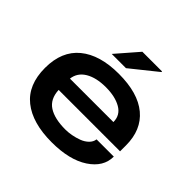

<svg xmlns="http://www.w3.org/2000/svg" viewBox="-180 -908 1103 1103"><g transform="rotate(45 372.0 -356.0)"><path d="M264.2 -590.8 379.9 -724.1H540V-719.2L379.9 -590.8ZM378.9 12.2Q222.2 12.2 136 -56.6Q49.8 -125.5 49.8 -263.2Q49.8 -398.9 135 -469Q220.2 -539.1 374 -539.1Q530.3 -539.1 612.1 -470.9Q693.8 -402.8 693.8 -276.9V-229H194.8Q198.2 -157.7 246.6 -126.5Q294.9 -95.2 382.8 -95.2Q406.7 -95.2 433.1 -100.1Q459.5 -105 485.4 -114.7Q511.2 -124.5 529.1 -142.1Q546.9 -159.7 549.8 -182.1H689.9Q689.9 -98.1 606.4 -43Q522.9 12.2 378.9 12.2ZM194.8 -320.8H547.9Q547.9 -376.5 499.8 -404.3Q451.7 -432.1 376 -432.1Q297.9 -432.1 249.5 -403.1Q201.2 -374 194.8 -320.8Z"/></g></svg>

Font: Archivo Expanded SemiBold
Style: Regular
Weight: 600
Width: 7
Designer: Hector Gatti
Foundry: Omnibus-Type
Version: Version 2.001